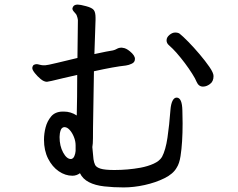

<svg xmlns="http://www.w3.org/2000/svg" viewBox="-20 -785 1040 838"><path d="M329 -29Q314 -18 296 -18Q265 -18 236.5 -37.5Q208 -57 190 -92.5Q172 -128 172 -175Q172 -202 179 -229Q186 -256 203 -276.5Q220 -297 252 -298Q255 -298 259 -298Q289 -298 315 -281Q317 -359 317 -458Q283 -450 256 -444Q191 -428 185 -428Q172 -428 157.5 -440Q143 -452 132 -466Q121 -480 121 -487.5Q121 -495 126 -501Q133 -505 139 -505Q145 -505 151 -503Q163 -500 169 -500H177Q185 -500 228.5 -510.5Q272 -521 291 -525.5Q310 -530 318 -532L320 -696Q320 -700 318 -708Q316 -716 314 -720Q310 -726 303 -733.5Q296 -741 296 -748Q296 -750 298 -754Q303 -765 319 -765Q330 -765 356 -758Q382 -751 389.5 -741Q397 -731 397 -708V-698Q393 -586 392 -549Q452 -562 473 -565Q482 -567 490.5 -572Q499 -577 511 -577Q513 -577 514.5 -576.5Q516 -576 517 -576Q530 -575 547 -561Q569 -543 569 -528Q569 -513 555 -507Q543 -501 529 -499Q480 -494 390 -474L386 -227Q386 -170 385 -159.5Q384 -149 383 -143L388 -90Q390 -76 395 -65.5Q400 -55 418.5 -49Q437 -43 479 -43Q538 -43 593 -53Q625 -59 650.5 -70.5Q676 -82 687 -100Q703 -130 711 -184.5Q719 -239 724 -306Q726 -331 733 -345Q740 -359 751 -359Q775 -359 776 -302L777 -247Q777 -162 768 -104Q763 -71 751 -53Q736 -26 697.5 -7Q659 12 611.5 22.5Q564 33 519.5 33Q475 33 435 28.5Q395 24 368 10Q341 -4 329 -29ZM912 -453Q912 -429 896 -418Q891 -414 883 -410.5Q875 -407 866 -407Q847 -407 838 -428Q833 -441 819 -463Q790 -509 750 -555Q734 -573 718 -587Q707 -596 707 -609Q707 -622 719.5 -632.5Q732 -643 744.5 -643Q757 -643 764 -638Q778 -627 802 -602.5Q826 -578 851 -548.5Q876 -519 894 -493Q912 -467 912 -453ZM240 -187Q240 -148 255.5 -119.5Q271 -91 289 -91H291Q300 -93 304.5 -103.5Q309 -114 310 -126V-151Q310 -169 302.5 -187.5Q295 -206 284 -218Q273 -230 262 -230H259Q249 -228 245 -217Q240 -203 240 -187Z"/></svg>

Font: Moon Stars Kai HW
Style: Bold
Weight: 700
Designer: GuiWonder
Version: Version 1.101